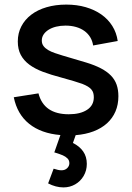

<svg xmlns="http://www.w3.org/2000/svg" viewBox="-20 -575 576 836"><path d="M256.5 241Q223 241 189.5 223.5L213.5 159.5Q234.5 166.5 247.5 166.5Q263 166.5 272.5 157.2Q282 148 282 135.5Q282 123 273.8 114.8Q265.5 106.5 253.2 101.2Q241 96 220 89.5Q219 89.5 218.2 89.2Q217.5 89 216.5 88.5L243 13Q159 6 107 -35.8Q55 -77.5 40 -151.5L147.5 -168.5Q171 -77.5 279.5 -77.5Q329.5 -77.5 359 -96.8Q388.5 -116 388.5 -151.5Q388.5 -161.5 386.2 -169.8Q384 -178 378.2 -185Q372.5 -192 362.8 -198Q353 -204 338 -210Q324 -215 300.8 -222Q277.5 -229 246.5 -237.5Q202.5 -249 167.2 -262.2Q132 -275.5 107.8 -293.5Q83.5 -311.5 70.5 -336Q57.5 -360.5 57.5 -394.5Q57.5 -430.5 72.8 -460Q88 -489.5 115.8 -510.8Q143.5 -532 182.5 -543.5Q221.5 -555 268.5 -555Q314.5 -555 353.2 -543.8Q392 -532.5 421.2 -512Q450.5 -491.5 469 -462Q487.5 -432.5 492.5 -396.5L385.5 -377Q382.5 -397 372.8 -413Q363 -429 347.5 -440.2Q332 -451.5 311 -457.5Q290 -463.5 265 -463.5Q243 -463.5 224 -458.8Q205 -454 191.2 -445.2Q177.5 -436.5 169.8 -424.8Q162 -413 162 -398.5Q162 -384.5 169.5 -374.5Q177 -364.5 189.8 -357Q202.5 -349.5 218.8 -344Q235 -338.5 253 -333Q274 -327 299.8 -319.2Q325.5 -311.5 354.5 -303Q392.5 -291.5 419.2 -277.5Q446 -263.5 463 -246Q480 -228.5 487.8 -206.2Q495.5 -184 495.5 -156Q495.5 -119.5 482.8 -89.8Q470 -60 446 -38.2Q422 -16.5 387.5 -3.2Q353 10 309.5 13.5L297.5 47.5Q326 61.5 342 84.2Q358 107 358 138.5Q358 167.5 344.2 191Q330.5 214.5 307.2 227.8Q284 241 256.5 241Z"/></svg>

Font: Vela Sans SemBd
Style: Regular
Weight: 600
Designer: Principal design: Mikhail Sharanda - project Manrope.
Design modification: Ravid Balaliev
Foundry: Mikhail Sharanda
Version: Version 1.001